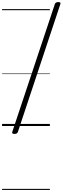

<svg xmlns="http://www.w3.org/2000/svg" viewBox="-20 -1213 602 1848"><path d="M119 76Q92 76 98 57L508 -1174Q514 -1193 542 -1193Q568 -1193 561 -1174L152 57Q146 76 119 76ZM0 605H460V615H0ZM0 -20H460V0H0ZM0 -505H460V-500H0ZM0 -1125H460V-1115H0Z"/></svg>

Font: Playwrite CU Guides
Style: Regular
Weight: 400
Designer: Veronika Burian, José Scaglione
Foundry: TypeTogether
Version: Version 1.003